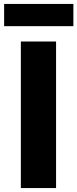

<svg xmlns="http://www.w3.org/2000/svg" viewBox="-20 -956 393 976"><path d="M86 0V-745H265V0ZM1 -823V-936H353V-823Z"/></svg>

Font: Source Han Sans TC Heavy
Style: Regular
Weight: 900
Designer: Ryoko NISHIZUKA Ë•øÂ°öÊ∂ºÂ≠ê (kana, bopomofo & ideographs); Paul D. Hunt (Latin, Greek & Cyrillic); Sandoll Communicatio
Foundry: Adobe
Version: Version 2.004;hotconv 1.0.118;makeotfexe 2.5.65603